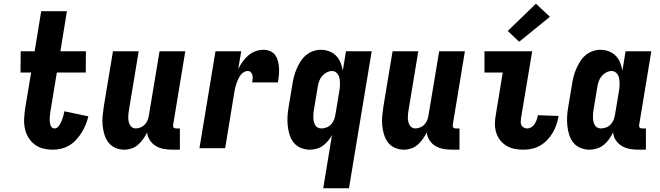

<svg xmlns="http://www.w3.org/2000/svg" viewBox="-20 -795 3540 1030"><path d="M263 8Q236 8 210.5 1.5Q185 -5 165 -20.5Q145 -36 132 -58Q119 -80 113.5 -105.5Q108 -131 109.5 -158.5Q111 -186 115 -213L147 -406H90L91 -520H166L201 -735H339L304 -520H441L440 -406H285L250 -194Q249 -186 248 -177Q247 -168 246.5 -159.5Q246 -151 247 -142.5Q248 -134 250 -126Q252 -118 258 -112Q264 -106 273 -106Q282 -106 289.5 -113Q297 -120 301.5 -128Q306 -136 310 -145Q314 -154 316.5 -162.5Q319 -171 321.5 -180Q324 -189 325 -198L454 -171Q449 -149 440 -127Q431 -105 418.5 -84.5Q406 -64 389.5 -46Q373 -28 352.5 -15.5Q332 -3 309 2.5Q286 8 263 8Z M647 8Q621 8 598.5 -2Q576 -12 561.5 -31Q547 -50 540 -73.5Q533 -97 530.5 -122Q528 -147 530.5 -173Q533 -199 537 -225L586 -520H724L672 -206Q670 -195 669 -185Q668 -175 668 -164.5Q668 -154 670 -144Q672 -134 676.5 -125.5Q681 -117 689 -111.5Q697 -106 708 -106Q721 -106 734.5 -111.5Q748 -117 757.5 -127.5Q767 -138 772 -151Q777 -164 779 -178L836 -520H974L909 -126Q908 -122 908.5 -118Q909 -114 911.5 -111Q914 -108 917.5 -107Q921 -106 925 -106H945V8H906Q882 8 859 4Q836 0 816.5 -11.5Q797 -23 784.5 -42Q772 -61 769 -84Q760 -66 748 -49Q736 -32 720.5 -18.5Q705 -5 685.5 1.5Q666 8 647 8Z M1050 0 1136 -520H1274L1258 -425Q1268 -445 1281.5 -464Q1295 -483 1312.5 -498Q1330 -513 1351 -520.5Q1372 -528 1393 -528Q1412 -528 1429.5 -520.5Q1447 -513 1457 -498.5Q1467 -484 1471.5 -466Q1476 -448 1477 -429.5Q1478 -411 1476 -391.5Q1474 -372 1471 -353H1333Q1335 -363 1335.5 -372.5Q1336 -382 1334 -391.5Q1332 -401 1325.5 -407.5Q1319 -414 1309 -414Q1297 -414 1286.5 -407Q1276 -400 1269 -390Q1262 -380 1257 -368.5Q1252 -357 1248 -346Q1244 -335 1241.5 -323.5Q1239 -312 1237 -300L1188 0Z M1714 215 1761 -71Q1753 -55 1740.5 -40Q1728 -25 1712.5 -13.5Q1697 -2 1678.5 3Q1660 8 1643 8Q1617 8 1594 -1.5Q1571 -11 1556 -29.5Q1541 -48 1533.5 -72Q1526 -96 1523.5 -121Q1521 -146 1522.5 -172Q1524 -198 1529 -225L1549 -345Q1552 -365 1557.5 -385.5Q1563 -406 1571.5 -426Q1580 -446 1592 -465Q1604 -484 1621 -498.5Q1638 -513 1659 -520.5Q1680 -528 1701 -528Q1724 -528 1745.5 -520Q1767 -512 1782.5 -496.5Q1798 -481 1806.5 -460Q1815 -439 1819 -416L1836 -520H1974L1852 215ZM1704 -106Q1717 -106 1731 -111Q1745 -116 1755 -126.5Q1765 -137 1771 -150.5Q1777 -164 1779 -178L1799 -298Q1801 -310 1802.5 -321.5Q1804 -333 1804 -345Q1804 -357 1802.5 -368.5Q1801 -380 1796.5 -390Q1792 -400 1782.5 -407Q1773 -414 1761 -414Q1746 -414 1731.5 -406Q1717 -398 1706.5 -385Q1696 -372 1691 -356.5Q1686 -341 1684 -326L1664 -206Q1662 -195 1661.5 -184.5Q1661 -174 1661 -163.5Q1661 -153 1663.5 -143Q1666 -133 1670.5 -124.5Q1675 -116 1684 -111Q1693 -106 1704 -106Z M2147 8Q2121 8 2098.5 -2Q2076 -12 2061.5 -31Q2047 -50 2040 -73.5Q2033 -97 2030.5 -122Q2028 -147 2030.5 -173Q2033 -199 2037 -225L2086 -520H2224L2172 -206Q2170 -195 2169 -185Q2168 -175 2168 -164.5Q2168 -154 2170 -144Q2172 -134 2176.5 -125.5Q2181 -117 2189 -111.5Q2197 -106 2208 -106Q2221 -106 2234.5 -111.5Q2248 -117 2257.5 -127.5Q2267 -138 2272 -151Q2277 -164 2279 -178L2336 -520H2474L2409 -126Q2408 -122 2408.5 -118Q2409 -114 2411.5 -111Q2414 -108 2417.5 -107Q2421 -106 2425 -106H2445V8H2406Q2382 8 2359 4Q2336 0 2316.5 -11.5Q2297 -23 2284.5 -42Q2272 -61 2269 -84Q2260 -66 2248 -49Q2236 -32 2220.5 -18.5Q2205 -5 2185.5 1.5Q2166 8 2147 8Z M2788 8Q2764 8 2740.5 3.5Q2717 -1 2697 -13Q2677 -25 2663 -43Q2649 -61 2642 -83.5Q2635 -106 2635 -130.5Q2635 -155 2640 -180L2677 -406H2579V-520H2835L2775 -161Q2774 -151 2773.5 -141Q2773 -131 2777.5 -123Q2782 -115 2790 -110.5Q2798 -106 2808 -106Q2820 -106 2831 -113Q2842 -120 2848.5 -130.5Q2855 -141 2859 -152.5Q2863 -164 2865 -175V-177L2976 -173V-169Q2972 -147 2964.5 -125Q2957 -103 2944.5 -82Q2932 -61 2915 -43.5Q2898 -26 2877.5 -14Q2857 -2 2834 3Q2811 8 2788 8ZM2765 -571 2704 -629 2855 -775 2930 -705Z M3143 8Q3117 8 3094 -1.5Q3071 -11 3056 -29.5Q3041 -48 3033.5 -72Q3026 -96 3023.5 -121Q3021 -146 3022.5 -172Q3024 -198 3029 -225L3049 -345Q3052 -365 3057.5 -385.5Q3063 -406 3071.5 -426Q3080 -446 3092 -465Q3104 -484 3121 -498.5Q3138 -513 3159 -520.5Q3180 -528 3201 -528Q3224 -528 3245.5 -520Q3267 -512 3282.5 -496.5Q3298 -481 3306.5 -460Q3315 -439 3319 -416L3336 -520H3474L3409 -126Q3408 -122 3408.5 -118Q3409 -114 3411.5 -111Q3414 -108 3417.5 -107Q3421 -106 3425 -106H3445V8H3406Q3382 8 3359 4Q3336 0 3316.5 -11.5Q3297 -23 3284 -42Q3271 -61 3269 -85Q3260 -66 3247.5 -48.5Q3235 -31 3219 -18Q3203 -5 3182.5 1.5Q3162 8 3143 8ZM3204 -106Q3217 -106 3231 -111Q3245 -116 3255 -126.5Q3265 -137 3271 -150.5Q3277 -164 3279 -178L3299 -298Q3301 -310 3302.5 -321.5Q3304 -333 3304 -345Q3304 -357 3302.5 -368.5Q3301 -380 3296.5 -390Q3292 -400 3282.5 -407Q3273 -414 3261 -414Q3246 -414 3231.5 -406Q3217 -398 3206.5 -385Q3196 -372 3191 -356.5Q3186 -341 3184 -326L3164 -206Q3162 -195 3161.5 -184.5Q3161 -174 3161 -163.5Q3161 -153 3163.5 -143Q3166 -133 3170.5 -124.5Q3175 -116 3184 -111Q3193 -106 3204 -106Z"/></svg>

Font: Iosevka Term Curly Heavy
Style: Italic
Weight: 900
Italic angle: -9°
Designer: Belleve Invis
Foundry: Belleve Invis
Version: Version 32.3.0